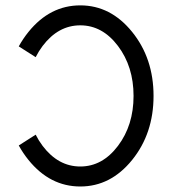

<svg xmlns="http://www.w3.org/2000/svg" viewBox="-20 -674 632 704"><path d="M274.4 -654.3Q385.7 -654.3 464.4 -557.1Q543 -460 543 -322.3Q543 -184.6 464.4 -87.4Q385.7 9.8 274.4 9.8Q163.1 9.8 84.5 -87.4Q64 -112.8 48.8 -140.6L110.8 -180.2Q121.6 -158.7 136.2 -139.2Q193.4 -63.5 274.4 -63.5Q355.5 -63.5 412.6 -139.2Q469.7 -214.8 469.7 -322.3Q469.7 -429.7 412.6 -505.4Q355.5 -581.1 274.4 -581.1Q193.4 -581.1 136.2 -505.4Q121.6 -485.8 110.8 -464.4L48.8 -503.9Q64 -531.7 84.5 -557.1Q163.1 -654.3 274.4 -654.3Z"/></svg>

Font: Catrinity
Style: Regular
Weight: 400
Designer: Alexander Lange
Foundry: High-Logic / Made with FontCreator
Version: Version 2.090;May 20, 2024;FontCreator 15.0.0.2974 64-bit